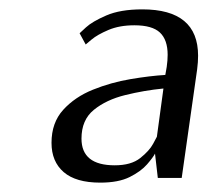

<svg xmlns="http://www.w3.org/2000/svg" viewBox="-20 -700 443 410"><path d="M311 -372Q307 -364 294 -349Q281 -334 257 -322Q233 -310 194 -310Q142 -310 116 -332.5Q90 -355 90 -395Q90 -438 115 -465.5Q140 -493 178.5 -508.5Q217 -524 258.5 -531Q300 -538 333 -540L336 -557Q337 -564 337.5 -570.5Q338 -577 338 -583Q338 -615 321.5 -630.5Q305 -646 267 -646Q235 -646 211.5 -636Q188 -626 175.5 -615.5Q163 -605 163 -605L150 -629Q150 -629 163.5 -641.5Q177 -654 207 -667Q237 -680 284 -680Q403 -680 403 -581Q403 -574 402.5 -567Q402 -560 401 -552L368 -320H317ZM225 -347Q260 -347 279.5 -362.5Q299 -378 307 -393Q315 -408 315 -408L329 -511Q288 -507 247.5 -497Q207 -487 180.5 -465.5Q154 -444 154 -404Q154 -347 225 -347Z"/></svg>

Font: Arsenal SC
Style: Italic
Weight: 400
Italic angle: -9.10001°
Designer: Andrij Shevchenko
Foundry: Stairsfor
Version: Version 2.001; ttfautohint (v1.8.4.7-5d5b)